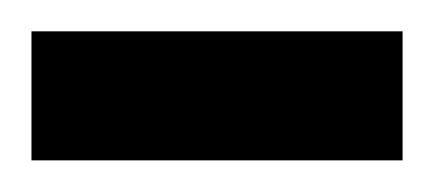

<svg xmlns="http://www.w3.org/2000/svg" viewBox="-20 -704 276 122"><path d="M0 -602.1V-684.1H235.8V-602.1Z"/></svg>

Font: Bruno Ace
Style: Regular
Weight: 400
Designer: Astigmatic (AOETI)
Foundry: Astigmatic (AOETI)
Version: Version 1.000